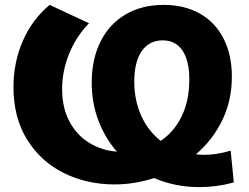

<svg xmlns="http://www.w3.org/2000/svg" viewBox="-20 -738 1018 785"><path d="M795 27Q696 27 610 -10Q530 16 448 16Q335 16 241 -30.5Q147 -77 91 -167Q35 -257 35 -382Q35 -482 73 -570Q111 -658 183 -718L344 -643Q292 -590 263 -519Q234 -448 234 -374Q234 -298 263.5 -242Q293 -186 344 -154.5Q395 -123 458 -118Q409 -174 382 -246Q355 -318 355 -400Q355 -496 391 -568Q427 -640 493.5 -679Q560 -718 649 -718Q734 -718 797 -682.5Q860 -647 894 -580.5Q928 -514 928 -424Q928 -328 889 -247Q850 -166 781 -107Q803 -105 815 -105Q866 -105 923 -122L936 8Q866 27 795 27ZM529 -405Q529 -327 557.5 -264.5Q586 -202 637 -162Q692 -199 723 -263Q754 -327 754 -413Q754 -490 726 -531.5Q698 -573 645 -573Q590 -573 559.5 -529Q529 -485 529 -405Z"/></svg>

Font: CMG Sans ExtraBold
Style: Regular
Weight: 800
Designer: Julieta Ulanovsky
Foundry: Julieta Ulanovsky
Version: Version 7.200